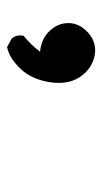

<svg xmlns="http://www.w3.org/2000/svg" viewBox="106 -292 288 540"><g transform="rotate(90 250.0 -22.0)"><path d="M110.4 101.1 88.9 89.4 87.9 88.4 87.4 87.4Q77.6 76.2 80.1 58.1L80.6 55.7L82.5 54.2Q106.4 34.7 125.5 9.3Q91.8 6.3 70.3 -14.2Q44.9 -38.6 44.9 -70.3Q44.9 -102.1 73.2 -127Q102.1 -151.9 139.2 -143.6Q157.2 -139.2 171.9 -128.7Q186.5 -118.2 197.3 -101.6Q219.2 -67.9 210.9 -16.6Q202.6 34.2 173.1 64.7Q143.6 95.2 114.7 101.6L112.3 102.1Z"/></g></svg>

Font: NaikaiFont
Style: SemiBold
Weight: 600
Version: Version 1.89